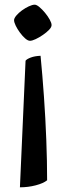

<svg xmlns="http://www.w3.org/2000/svg" viewBox="-20 -527 280 819"><path d="M65 272 89 -268Q94 -275 111 -281.5Q128 -288 153 -289Q161 -207 167.5 -114.5Q174 -22 177.5 70Q181 162 181 242Q165 255 132.5 263.5Q100 272 65 272ZM108 -353Q99 -353 87.5 -363Q76 -373 65 -388Q54 -403 47 -417.5Q40 -432 40 -441Q40 -449 49.5 -460.5Q59 -472 73.5 -482.5Q88 -493 103 -500Q118 -507 128 -507Q136 -507 148 -497Q160 -487 172 -472.5Q184 -458 192 -443.5Q200 -429 200 -420Q200 -411 189.5 -400Q179 -389 163 -378Q147 -367 132 -360Q117 -353 108 -353Z"/></svg>

Font: Texturina 12pt Medium
Style: Regular
Weight: 500
Designer: Guillermo Torres Carreño
Foundry: Omnibus-Type
Version: Version 1.002